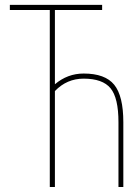

<svg xmlns="http://www.w3.org/2000/svg" viewBox="-20 -750 540 770"><path d="M474.6 0H455.1V-259.8Q455.1 -357.4 423.3 -396Q391.6 -434.6 315.4 -434.6Q248 -434.6 200.2 -384.8V0H179.7V-710H19.5V-730.5H389.6V-710H200.2V-412.1Q251 -455.1 315.4 -455.1Q401.4 -455.1 438 -410.2Q474.6 -365.2 474.6 -259.8Z"/></svg>

Font: Mgen+ 1mn thin
Style: Regular
Weight: 100
Designer: [Source Han Sans]
Ryoko NISHIZUKA  (kana & ideographs); Paul D. Hunt (Latin, Greek & Cyrillic); Wenlong ZHANG  (bopomofo
Version: Version 1.059.20150602